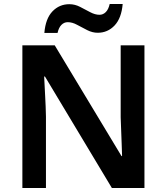

<svg xmlns="http://www.w3.org/2000/svg" viewBox="-20 -941 835 961"><path d="M703 0H540L205 -558H201Q203 -512 206 -460.5Q209 -409 210 -357V0H92V-714H254L588 -160H591Q590 -188 589 -220.5Q588 -253 586.5 -287.5Q585 -322 584 -354V-714H703ZM202 -776Q208 -848 242.5 -884Q277 -920 327 -920Q355 -920 381 -906.5Q407 -893 431.5 -880Q456 -867 478 -867Q496 -867 509.5 -880.5Q523 -894 529 -921H594Q588 -850 553.5 -813.5Q519 -777 469 -777Q443 -777 417 -790Q391 -803 366.5 -816.5Q342 -830 319 -830Q301 -830 287.5 -816.5Q274 -803 268 -776Z"/></svg>

Font: Noto Sans Nag Mundari SemiBold
Style: Regular
Weight: 600
Version: Version 1.000